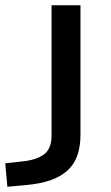

<svg xmlns="http://www.w3.org/2000/svg" viewBox="-96 -517 423 730"><path d="M-68 193 -76 104 -14 97Q41 92 70.5 70.5Q100 49 100 -1V-497H210V-5Q210 37 199 71Q188 105 163 129Q138 153 98 167.5Q58 182 -1 187Z"/></svg>

Font: Nunito Sans 7pt Expanded Medium
Style: Regular
Weight: 500
Width: 7
Designer: Vernon Adams
Foundry: Vernon Adams
Version: Version 3.101;gftools[0.9.27]